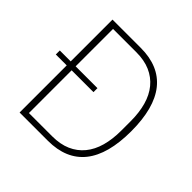

<svg xmlns="http://www.w3.org/2000/svg" viewBox="-178 -859 1020 1020"><g transform="rotate(45 332.0 -349.0)"><path d="M107 -354H25V-384H107V-698H319Q457 -698 527 -610.5Q597 -523 597 -349Q597 -175 527 -87.5Q457 0 319 0H107ZM319 -33Q379 -33 423.5 -52.5Q468 -72 498 -108.5Q528 -145 542.5 -197Q557 -249 557 -313V-385Q557 -449 542.5 -501Q528 -553 498 -589.5Q468 -626 423.5 -645.5Q379 -665 319 -665H144V-384H308V-354H144V-33Z"/></g></svg>

Font: IBM Plex Sans Devanagari ExtraLight
Style: Regular
Weight: 200
Designer: Mike Abbink, Paul van der Laan, Pieter van Rosmalen, Erin McLaughlin
Foundry: Bold Monday
Version: Version 1.1